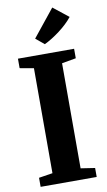

<svg xmlns="http://www.w3.org/2000/svg" viewBox="-107 -1046 609 1096"><g transform="rotate(-10 198.0 -498.0)"><path d="M116 -65V-673.5L35.5 -688V-743H361V-688L279 -673.5V-64.5L361 -52V0H36V-52.5ZM201 -798 152 -838.5 279 -996.5 367.5 -926.5Q352 -907 332.2 -888.5Q312.5 -870 290 -853Q267.5 -836 245 -822Q222.5 -808 201.5 -798Z"/></g></svg>

Font: Merriweather 48pt ExtraBold
Style: Regular
Weight: 800
Version: Version 2.100